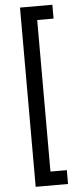

<svg xmlns="http://www.w3.org/2000/svg" viewBox="-65 -866 448 1064"><g transform="rotate(-5 159.5 -333.5)"><path d="M89 -832V165H269V88H178V-755H269V-832Z"/></g></svg>

Font: Noto Sans Devanagari UI ExtraCondensed Medium
Style: Regular
Weight: 500
Width: 2
Designer: Jelle Bosma - Monotype Design Team
Foundry: Monotype Imaging Inc.
Version: Version 2.003